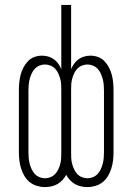

<svg xmlns="http://www.w3.org/2000/svg" viewBox="-20 -755 540 783"><path d="M163 8Q147 8 130.5 3Q114 -2 101 -12.5Q88 -23 79.5 -37.5Q71 -52 66 -68Q61 -84 59 -100.5Q57 -117 57 -134V-386Q57 -402 58.5 -418Q60 -434 64 -449.5Q68 -465 75.5 -479.5Q83 -494 94 -505.5Q105 -517 120 -522.5Q135 -528 151 -528Q164 -528 176.5 -524.5Q189 -521 199.5 -513.5Q210 -506 217.5 -495.5Q225 -485 230 -473V-735H270V-473Q275 -485 282.5 -495.5Q290 -506 300.5 -513.5Q311 -521 323.5 -524.5Q336 -528 349 -528Q365 -528 380 -522.5Q395 -517 406 -505.5Q417 -494 424.5 -479.5Q432 -465 436 -449.5Q440 -434 441.5 -418Q443 -402 443 -386V-134Q443 -117 441 -100.5Q439 -84 434 -68Q429 -52 420.5 -37.5Q412 -23 399 -12.5Q386 -2 369.5 3Q353 8 337 8Q323 8 310 5Q297 2 285.5 -4.5Q274 -11 265 -21Q256 -31 250 -42Q244 -31 235 -21Q226 -11 214.5 -4.5Q203 2 190 5Q177 8 163 8ZM337 -28Q348 -28 359 -32.5Q370 -37 378 -45.5Q386 -54 391 -65Q396 -76 399 -87.5Q402 -99 403 -110.5Q404 -122 404 -134V-386Q404 -398 403 -409.5Q402 -421 399 -432.5Q396 -444 391 -455Q386 -466 378 -474.5Q370 -483 359 -487.5Q348 -492 337 -492Q325 -492 314 -487.5Q303 -483 295 -474.5Q287 -466 282 -455Q277 -444 274 -432.5Q271 -421 270.5 -409.5Q270 -398 270 -386V-134Q270 -122 270.5 -110.5Q271 -99 274 -87.5Q277 -76 282 -65Q287 -54 295 -45.5Q303 -37 314 -32.5Q325 -28 337 -28ZM163 -28Q175 -28 186 -32.5Q197 -37 205 -45.5Q213 -54 218 -65Q223 -76 226 -87.5Q229 -99 229.5 -110.5Q230 -122 230 -134V-386Q230 -398 229.5 -409.5Q229 -421 226 -432.5Q223 -444 218 -455Q213 -466 205 -474.5Q197 -483 186 -487.5Q175 -492 163 -492Q152 -492 141 -487.5Q130 -483 122 -474.5Q114 -466 109 -455Q104 -444 101 -432.5Q98 -421 97 -409.5Q96 -398 96 -386V-134Q96 -122 97 -110.5Q98 -99 101 -87.5Q104 -76 109 -65Q114 -54 122 -45.5Q130 -37 141 -32.5Q152 -28 163 -28Z"/></svg>

Font: Iosevka Term Curly Extralight
Style: Regular
Weight: 200
Designer: Belleve Invis
Foundry: Belleve Invis
Version: Version 32.3.0